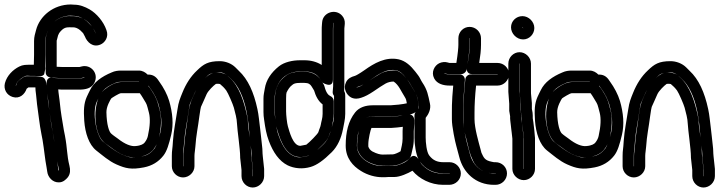

<svg xmlns="http://www.w3.org/2000/svg" viewBox="-21 -767 3211 857"><path d="M219 -420 254 -418H255H334C342 -418 348 -420 356 -422C359 -421 347 -417 334 -417H256L219 -419H215C214 -419 187 -429 187 -394C187 -383 188 -369 190 -350L195 -312C202 -244 205 -237 214 -178L219 -152C228 -92 228 -65 241 -15C243 -8 242 -7 240 -5V-7L237 -27V-28C229 -70 227 -102 219 -150L214 -178C205 -220 201 -267 194 -311L190 -350C187 -380 190 -421 163 -424L139 -427H136H98C93 -427 87 -425 83 -422L73 -415C66 -410 56 -405 52 -389C51 -385 50 -385 49 -383C52 -395 57 -403 64 -409C74 -418 83 -423 88 -426C97 -431 105 -428 116 -428H136C152 -428 166 -423 176 -435C176 -435 181 -458 181 -459C179 -468 181 -514 181 -522V-584C181 -601 186 -607 189 -620C199 -659 240 -697 293 -697C300 -697 305 -696 311 -696C325 -696 338 -691 352 -682C353 -681 354 -681 355 -681C374 -671 398 -643 407 -616C404 -622 400 -632 397 -637C391 -650 382 -656 373 -666C357 -684 328 -695 306 -695H296C249 -699 201 -665 190 -623C186 -607 182 -600 182 -584V-491L183 -444C183 -426 199 -419 219 -420ZM295 -747C217 -747 156 -695 140 -633C136 -618 131 -603 131 -584V-522C131 -515 130 -493 130 -478H116C94 -478 81 -478 65 -470C37 -456 10 -430 1 -396C-6 -368 9 -342 36 -334C66 -325 89 -345 98 -371C99 -372 104 -376 106 -377H134H137C137 -369 138 -358 140 -344L144 -305V-304C151 -258 155 -212 164 -168L169 -142C177 -94 179 -61 187 -19L190 0C193 24 214 48 242 47C260 47 273 35 282 24C294 8 293 -10 289 -27C277 -75 280 -103 269 -161L264 -186C255 -244 252 -249 245 -318L240 -356C240 -360 239 -364 239 -368L254 -367H255H334C359 -367 387 -372 400 -397C422 -439 384 -482 342 -470C338 -469 335 -468 334 -468H256L232 -469V-491V-584C232 -585 232 -587 233 -589C238 -605 236 -613 251 -629C269 -648 280 -645 306 -645C314 -645 325 -642 337 -632C341 -629 344 -624 350 -619C353 -614 355 -610 358 -604C368 -578 394 -554 427 -568C447 -576 466 -602 454 -633C441 -671 410 -707 379 -725C358 -737 335 -746 311 -746C305 -746 300 -747 295 -747Z M611 -382C612 -382 641 -384 642 -384L649 -374C668 -348 679 -325 686 -303C700 -254 703 -213 695 -177C686 -137 675 -112 668 -103C653 -84 636 -73 613 -69C586 -64 566 -63 559 -65C511 -76 473 -108 440 -134C409 -158 389 -265 411 -313C430 -354 438 -374 496 -398C503 -401 511 -402 519 -402H599C600 -401 600 -402 600 -401C601 -394 605 -386 611 -382ZM599 -452H519C505 -452 491 -450 478 -444C432 -425 398 -400 381 -365C376 -354 370 -344 366 -334C353 -304 352 -275 355 -228C359 -173 376 -121 409 -95C436 -74 465 -48 499 -33C540 -15 565 -9 622 -20C657 -27 686 -44 708 -72C724 -92 733 -123 743 -165C754 -211 750 -262 734 -317C725 -346 710 -375 689 -404L682 -414C671 -428 657 -435 638 -434C628 -444 615 -452 599 -452ZM601 -402C600 -401 599 -401 599 -401H519C492 -401 458 -378 443 -365C390 -320 394 -176 442 -133C452 -124 464 -117 474 -109C513 -79 550 -61 588 -65C619 -68 647 -78 664 -100C676 -116 684 -132 688 -149C699 -198 701 -239 692 -275C689 -285 687 -294 684 -304C677 -331 663 -352 649 -373L641 -383V-384C641 -384 640 -431 601 -402ZM603 -351C612 -339 622 -321 630 -308C636 -299 640 -276 644 -263C650 -239 649 -204 639 -160C637 -151 633 -141 624 -130C620 -125 609 -117 584 -115C565 -113 538 -122 504 -149C495 -156 486 -161 475 -171C466 -179 455 -210 454 -266C454 -278 457 -290 463 -304C469 -318 475 -327 476 -328C478 -330 511 -351 519 -351H599Z M797 -25H796V-71C796 -94 799 -100 801 -135C804 -180 816 -231 821 -272C824 -291 826 -303 828 -307C837 -326 845 -348 855 -366C836 -325 826 -310 819 -256C813 -206 804 -165 801 -114C800 -95 797 -87 797 -71ZM930 -441C916 -437 904 -428 893 -417C913 -437 914 -437 930 -441ZM1094 -153C1089 -186 1086 -208 1086 -214C1086 -224 1085 -234 1083 -244C1069 -313 1047 -382 1003 -421C994 -429 990 -435 977 -439C968 -442 958 -443 948 -443C945 -443 942 -442 939 -442C946 -443 952 -444 960 -444C982 -444 998 -426 1011 -414C1041 -386 1065 -339 1079 -271C1087 -233 1090 -195 1094 -153ZM1098 -118C1100 -101 1102 -91 1102 -68V-65L1108 -9V19L1107 20V19V-9V-12L1101 -67C1099 -83 1100 -99 1098 -118ZM1107 70C1134 70 1158 47 1158 19V-10V-13L1152 -69C1150 -86 1151 -100 1149 -113C1146 -135 1143 -174 1140 -194C1136 -224 1134 -253 1128 -280C1112 -355 1086 -413 1045 -451L1030 -466C1012 -484 985 -494 960 -494C908 -494 888 -481 859 -453C831 -427 809 -393 793 -353C783 -328 776 -313 771 -278C765 -236 754 -184 751 -138C749 -99 746 -98 746 -71V-25C746 2 769 25 796 25C823 25 847 2 847 -25V-71C847 -84 850 -96 851 -112C854 -162 863 -200 869 -249C872 -272 875 -287 876 -290C885 -309 891 -324 901 -346C908 -362 932 -385 942 -392C942 -392 944 -393 948 -393C953 -393 956 -393 961 -392C970 -385 981 -374 989 -363C997 -352 1019 -301 1023 -286C1029 -262 1036 -240 1037 -213C1038 -186 1051 -103 1051 -66V-63L1057 -8V19C1057 47 1080 70 1107 70Z M1318 -448H1338C1373 -448 1395 -436 1411 -410L1419 -398C1419 -398 1465 -369 1465 -412V-632C1465 -639 1465 -647 1466 -654L1467 -665H1468L1467 -654C1466 -647 1466 -639 1466 -632V-382L1464 -357C1463 -350 1467 -343 1470 -339V-338V-259C1470 -244 1469 -232 1467 -225C1456 -185 1449 -149 1424 -124C1389 -89 1363 -73 1354 -71C1320 -64 1310 -61 1285 -73C1263 -84 1242 -109 1225 -156C1218 -174 1215 -185 1212 -208C1210 -225 1205 -249 1205 -267V-326C1205 -389 1243 -448 1318 -448ZM1516 -379V-381V-632C1516 -638 1516 -644 1517 -650L1518 -661C1519 -674 1515 -687 1506 -697C1477 -730 1421 -712 1417 -669L1416 -658C1415 -649 1415 -641 1415 -632V-477C1393 -491 1367 -498 1338 -498H1318C1285 -498 1248 -490 1224 -471C1189 -443 1167 -410 1161 -372C1158 -353 1155 -345 1155 -326V-267C1155 -256 1156 -244 1158 -232C1163 -196 1168 -167 1179 -138C1198 -87 1225 -48 1263 -29C1292 -15 1329 -11 1366 -22C1393 -30 1423 -51 1460 -88C1486 -114 1502 -150 1510 -191C1513 -210 1520 -233 1520 -259V-338C1520 -346 1520 -351 1515 -361ZM1326 -66 1351 -71C1369 -74 1377 -80 1386 -89C1409 -112 1439 -134 1448 -163C1455 -185 1458 -186 1461 -204C1463 -218 1469 -240 1469 -259V-315C1469 -325 1462 -335 1454 -338C1445 -342 1435 -352 1428 -379C1425 -390 1424 -389 1413 -407C1397 -434 1369 -447 1338 -447H1318C1294 -447 1271 -441 1255 -429C1225 -406 1206 -378 1206 -326V-270C1206 -247 1210 -209 1216 -189C1231 -138 1256 -66 1320 -66H1322ZM1319 -116C1286 -117 1271 -180 1264 -203C1260 -217 1256 -254 1256 -270V-326C1256 -342 1257 -352 1258 -354C1265 -368 1272 -380 1285 -389C1290 -393 1297 -397 1318 -397H1338C1356 -397 1364 -391 1370 -381C1375 -372 1379 -367 1381 -363C1388 -339 1399 -316 1419 -301V-259C1419 -239 1413 -225 1411 -211C1409 -199 1405 -194 1400 -177C1397 -169 1361 -132 1346 -121H1345Z M1826 -181 1828 -215V-216V-231C1828 -241 1822 -259 1800 -256C1779 -253 1779 -250 1748 -248L1723 -246H1659C1642 -246 1634 -247 1625 -245C1588 -238 1581 -195 1576 -158C1575 -146 1573 -136 1573 -124V-110C1573 -108 1574 -106 1574 -104C1580 -80 1595 -61 1616 -48C1639 -34 1666 -27 1687 -27L1733 -28C1749 -28 1766 -34 1782 -43C1794 -50 1811 -56 1815 -78C1815 -80 1817 -88 1820 -100C1824 -115 1826 -131 1826 -148ZM1776 -183V-182V-148C1776 -127 1770 -107 1767 -92C1760 -87 1740 -78 1733 -78L1687 -77C1677 -77 1662 -80 1641 -91C1631 -97 1626 -104 1623 -113V-124C1623 -146 1633 -189 1637 -196H1659H1724H1726L1752 -198C1762 -199 1769 -200 1777 -201ZM1792 -418C1780 -433 1762 -453 1738 -453C1717 -453 1693 -448 1675 -437C1651 -422 1651 -423 1618 -401C1599 -388 1585 -380 1577 -378C1572 -377 1569 -377 1568 -377C1570 -378 1572 -378 1575 -379C1593 -384 1611 -395 1636 -413C1671 -438 1709 -462 1748 -453C1762 -450 1776 -440 1792 -418ZM1986 7V8C1986 9 1985 8 1984 8H1957C1925 8 1899 -1 1877 -19C1860 -33 1859 -37 1854 -45C1878 -11 1916 7 1958 7ZM1847 -56C1846 -58 1828 -87 1806 -59C1801 -53 1791 -44 1774 -37C1756 -29 1743 -27 1740 -27H1713C1705 -27 1696 -26 1685 -26C1635 -26 1572 -61 1572 -117C1572 -163 1582 -205 1604 -233C1610 -241 1620 -247 1642 -247H1723H1725L1762 -250C1793 -253 1848 -254 1848 -295C1848 -305 1845 -312 1843 -324C1841 -338 1835 -352 1826 -365C1814 -383 1808 -397 1796 -413C1810 -396 1812 -387 1822 -372C1836 -351 1843 -334 1844 -320C1845 -314 1852 -292 1847 -283C1839 -269 1829 -267 1829 -251V-153C1829 -123 1835 -80 1847 -56ZM1820 -5C1850 31 1901 58 1957 58H1984C2012 58 2036 36 2036 7C2036 -20 2013 -43 1986 -43H1958C1930 -43 1911 -52 1895 -73C1883 -88 1879 -132 1879 -153V-241C1891 -256 1904 -280 1898 -305C1890 -342 1887 -365 1864 -399C1862 -403 1858 -408 1855 -415C1850 -426 1842 -435 1833 -447C1812 -474 1789 -495 1759 -502C1700 -515 1648 -484 1606 -454C1583 -438 1567 -429 1562 -428C1547 -424 1532 -417 1524 -401C1509 -372 1526 -343 1546 -332C1562 -324 1578 -326 1592 -331C1608 -336 1625 -345 1646 -359C1680 -382 1675 -379 1700 -394C1711 -400 1723 -403 1736 -403C1759 -388 1769 -360 1784 -337C1793 -323 1792 -320 1795 -306C1788 -304 1774 -302 1758 -300L1722 -297H1642C1611 -297 1582 -288 1564 -265C1534 -227 1522 -178 1522 -117C1522 -61 1554 -26 1590 -4C1620 15 1655 24 1685 24C1696 24 1703 24 1714 23H1740C1764 23 1800 7 1820 -5Z M2075 -597H2076V-596V-567C2076 -542 2071 -508 2063 -466C2062 -459 2060 -436 2088 -436H2200H2201C2200 -436 2200 -435 2200 -435H2081C2068 -435 2057 -425 2056 -413C2050 -355 2047 -306 2047 -265V-235C2047 -222 2048 -208 2050 -194C2047 -212 2046 -226 2046 -235V-265C2046 -284 2047 -306 2048 -332L2054 -408C2055 -419 2049 -435 2029 -435H1986C1967 -435 1961 -440 1961 -440H1962C1971 -437 1978 -436 1986 -436H2037C2049 -436 2060 -446 2062 -457C2071 -513 2075 -548 2075 -567V-596ZM2192 7V8H2191H2184C2173 8 2159 5 2140 -2C2108 -14 2086 -44 2077 -78C2065 -125 2063 -124 2053 -176C2055 -168 2057 -161 2059 -153C2072 -102 2074 -83 2091 -48C2106 -16 2141 7 2184 7H2191ZM2075 -647C2047 -647 2025 -624 2025 -596V-567C2025 -556 2023 -530 2016 -486H1986C1984 -486 1982 -487 1978 -488C1965 -492 1951 -490 1940 -485C1919 -475 1902 -446 1917 -417C1930 -392 1959 -385 1986 -385H2002L1998 -336C1996 -308 1996 -285 1996 -265V-235C1996 -218 1999 -196 2004 -169C2014 -116 2017 -114 2029 -66C2046 2 2101 58 2184 58H2191C2219 58 2242 35 2242 7C2242 -21 2219 -43 2191 -43H2184C2184 -43 2180 -44 2174 -45C2142 -51 2138 -64 2128 -85C2128 -85 2126 -93 2123 -104C2116 -131 2097 -194 2097 -235V-265C2097 -298 2099 -337 2104 -385H2200C2228 -385 2251 -409 2251 -436C2251 -463 2228 -486 2200 -486H2118C2123 -517 2126 -544 2126 -567V-596C2126 -624 2103 -647 2075 -647Z M2317 -13H2316V-149V-152L2313 -181C2312 -186 2312 -191 2311 -197L2309 -215C2308 -221 2307 -227 2306 -234C2305 -241 2307 -247 2306 -253L2302 -278V-305V-307L2298 -360V-483V-484C2298 -483 2299 -483 2299 -483V-359C2299 -352 2299 -344 2300 -336L2303 -304V-279C2303 -269 2307 -252 2307 -251V-237C2307 -227 2309 -216 2314 -179L2317 -148ZM2298 -534C2271 -534 2248 -511 2248 -483V-359V-357L2252 -304V-276V-272L2256 -248C2255 -236 2258 -220 2259 -209L2261 -191C2262 -185 2262 -181 2263 -175L2266 -148V-13C2266 14 2290 37 2317 37C2344 37 2367 14 2367 -13V-149V-151L2364 -185C2361 -216 2358 -233 2357 -239V-251C2357 -260 2356 -267 2353 -281V-305V-307L2350 -340C2349 -347 2349 -353 2349 -359V-483C2349 -511 2325 -534 2298 -534ZM2314 -642V-641L2310 -645H2311C2312 -645 2314 -643 2314 -642ZM2260 -645C2260 -617 2285 -591 2314 -591C2342 -591 2364 -615 2364 -642C2364 -670 2339 -695 2311 -695C2283 -695 2260 -673 2260 -645Z M2623 -382C2624 -382 2653 -384 2654 -384L2661 -374C2680 -348 2691 -325 2698 -303C2712 -254 2715 -213 2707 -177C2698 -137 2687 -112 2680 -103C2665 -84 2648 -73 2625 -69C2598 -64 2578 -63 2571 -65C2523 -76 2485 -108 2452 -134C2421 -158 2401 -265 2423 -313C2442 -354 2450 -374 2508 -398C2515 -401 2523 -402 2531 -402H2611C2612 -401 2612 -402 2612 -401C2613 -394 2617 -386 2623 -382ZM2611 -452H2531C2517 -452 2503 -450 2490 -444C2444 -425 2410 -400 2393 -365C2388 -354 2382 -344 2378 -334C2365 -304 2364 -275 2367 -228C2371 -173 2388 -121 2421 -95C2448 -74 2477 -48 2511 -33C2552 -15 2577 -9 2634 -20C2669 -27 2698 -44 2720 -72C2736 -92 2745 -123 2755 -165C2766 -211 2762 -262 2746 -317C2737 -346 2722 -375 2701 -404L2694 -414C2683 -428 2669 -435 2650 -434C2640 -444 2627 -452 2611 -452ZM2613 -402C2612 -401 2611 -401 2611 -401H2531C2504 -401 2470 -378 2455 -365C2402 -320 2406 -176 2454 -133C2464 -124 2476 -117 2486 -109C2525 -79 2562 -61 2600 -65C2631 -68 2659 -78 2676 -100C2688 -116 2696 -132 2700 -149C2711 -198 2713 -239 2704 -275C2701 -285 2699 -294 2696 -304C2689 -331 2675 -352 2661 -373L2653 -383V-384C2653 -384 2652 -431 2613 -402ZM2615 -351C2624 -339 2634 -321 2642 -308C2648 -299 2652 -276 2656 -263C2662 -239 2661 -204 2651 -160C2649 -151 2645 -141 2636 -130C2632 -125 2621 -117 2596 -115C2577 -113 2550 -122 2516 -149C2507 -156 2498 -161 2487 -171C2478 -179 2467 -210 2466 -266C2466 -278 2469 -290 2475 -304C2481 -318 2487 -327 2488 -328C2490 -330 2523 -351 2531 -351H2611Z M2809 -25H2808V-71C2808 -94 2811 -100 2813 -135C2816 -180 2828 -231 2833 -272C2836 -291 2838 -303 2840 -307C2849 -326 2857 -348 2867 -366C2848 -325 2838 -310 2831 -256C2825 -206 2816 -165 2813 -114C2812 -95 2809 -87 2809 -71ZM2942 -441C2928 -437 2916 -428 2905 -417C2925 -437 2926 -437 2942 -441ZM3106 -153C3101 -186 3098 -208 3098 -214C3098 -224 3097 -234 3095 -244C3081 -313 3059 -382 3015 -421C3006 -429 3002 -435 2989 -439C2980 -442 2970 -443 2960 -443C2957 -443 2954 -442 2951 -442C2958 -443 2964 -444 2972 -444C2994 -444 3010 -426 3023 -414C3053 -386 3077 -339 3091 -271C3099 -233 3102 -195 3106 -153ZM3110 -118C3112 -101 3114 -91 3114 -68V-65L3120 -9V19L3119 20V19V-9V-12L3113 -67C3111 -83 3112 -99 3110 -118ZM3119 70C3146 70 3170 47 3170 19V-10V-13L3164 -69C3162 -86 3163 -100 3161 -113C3158 -135 3155 -174 3152 -194C3148 -224 3146 -253 3140 -280C3124 -355 3098 -413 3057 -451L3042 -466C3024 -484 2997 -494 2972 -494C2920 -494 2900 -481 2871 -453C2843 -427 2821 -393 2805 -353C2795 -328 2788 -313 2783 -278C2777 -236 2766 -184 2763 -138C2761 -99 2758 -98 2758 -71V-25C2758 2 2781 25 2808 25C2835 25 2859 2 2859 -25V-71C2859 -84 2862 -96 2863 -112C2866 -162 2875 -200 2881 -249C2884 -272 2887 -287 2888 -290C2897 -309 2903 -324 2913 -346C2920 -362 2944 -385 2954 -392C2954 -392 2956 -393 2960 -393C2965 -393 2968 -393 2973 -392C2982 -385 2993 -374 3001 -363C3009 -352 3031 -301 3035 -286C3041 -262 3048 -240 3049 -213C3050 -186 3063 -103 3063 -66V-63L3069 -8V19C3069 47 3092 70 3119 70Z"/></svg>

Font: AppleStorm
Style: CBo
Weight: 400
Foundry: Cannot Into Space Fonts
Version: Version 1.01